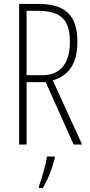

<svg xmlns="http://www.w3.org/2000/svg" viewBox="-20 -734 456 975"><path d="M175 -714H77V0H115V-317H212L354 0H397L248 -326C332 -350 373 -414 373 -523C373 -664 303 -714 175 -714ZM173 -679C289 -679 335 -633 335 -523C335 -402 279 -352 194 -352H115V-679ZM258 71V61H218C214 101 191 175 178 211V221H197C224 177 246 118 258 71Z"/></svg>

Font: Noto Sans Myanmar ExtraCondensed ExtraLight
Style: Regular
Weight: 200
Width: 2
Designer: Monotype Design Team
Foundry: Monotype Imaging Inc.
Version: Version 2.107